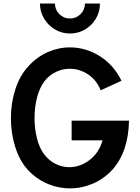

<svg xmlns="http://www.w3.org/2000/svg" viewBox="-20 -1030 779 1067"><path d="M696.9 -359.4Q693.8 -187.5 605.2 -87.5Q558.3 -36.5 496.9 -9.9Q435.4 16.7 369.8 16.7Q303.1 16.7 241.7 -9.9Q180.2 -36.5 133.3 -87.5Q88.5 -137.5 64.6 -213.5Q40.6 -289.6 40.6 -372.9Q40.6 -457.3 65.1 -533.3Q89.6 -609.4 136.5 -660.4Q184.4 -713.5 244.8 -740.1Q305.2 -766.7 368.8 -766.7Q456.3 -766.7 533.9 -718.2Q611.5 -669.8 655.2 -581.2L539.6 -528.1Q516.7 -585.4 469.3 -616.7Q421.9 -647.9 367.7 -647.9Q327.1 -647.9 289.6 -629.7Q252.1 -611.5 226 -577.1Q200 -542.7 185.9 -488.5Q171.9 -434.4 171.9 -374Q171.9 -314.6 185.4 -260.9Q199 -207.3 225 -172.9Q252.1 -137.5 288.5 -119.3Q325 -101 364.6 -101Q426 -101 478.1 -141.1Q530.2 -181.2 550 -250H378.1V-359.4ZM285.4 -1010.4Q285.4 -976 309.9 -951.6Q334.4 -927.1 368.8 -927.1Q403.1 -927.1 427.6 -951.6Q452.1 -976 452.1 -1010.4H535.4Q535.4 -964.6 513 -926.6Q490.6 -888.5 452.6 -866.1Q414.6 -843.8 368.8 -843.8Q324 -843.8 285.9 -866.1Q247.9 -888.5 225 -926.6Q202.1 -964.6 202.1 -1010.4Z"/></svg>

Font: Vladivostok Bold
Style: Regular
Weight: 700
Width: 4
Designer: Michael Sharanda
Foundry: Michael Sharanda
Version: Version 1.005